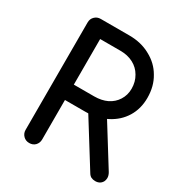

<svg xmlns="http://www.w3.org/2000/svg" viewBox="-180 -914 992 1047"><g transform="rotate(30 316.0 -390.5)"><path d="M152.3 0Q129.9 0 115.2 -14.6Q99.6 -30.3 99.6 -51.8Q99.6 -277.3 99.6 -728.5Q99.6 -752 115.2 -766.6Q129.9 -781.2 152.3 -781.2Q211.9 -781.2 332 -781.2Q407.2 -781.2 464.8 -749Q523.4 -717.8 554.7 -663.1Q587.9 -608.4 587.9 -535.2Q587.9 -466.8 555.7 -414.1Q523.4 -361.3 464.8 -331.1Q407.2 -300.8 332 -300.8Q289.1 -300.8 204.1 -300.8Q204.1 -238.3 204.1 -51.8Q204.1 -30.3 189.5 -14.6Q174.8 0 152.3 0ZM567.4 0Q552.7 0 541 -5.9Q530.3 -11.7 522.5 -25.4Q461.9 -122.1 341.8 -315.4Q367.2 -322.3 443.4 -343.8Q484.4 -278.3 607.4 -80.1Q617.2 -63.5 617.2 -47.9Q617.2 -36.1 612.3 -25.4Q598.6 0 567.4 0ZM204.1 -397.5Q236.3 -397.5 332 -397.5Q377.9 -397.5 413.1 -414.1Q448.2 -431.6 467.8 -462.9Q488.3 -495.1 488.3 -535.2Q488.3 -579.1 467.8 -613.3Q448.2 -647.5 413.1 -666Q377.9 -684.6 332 -684.6Q289.1 -684.6 204.1 -684.6Q204.1 -613.3 204.1 -397.5Z"/></g></svg>

Font: Abed
Style: Bold
Weight: 700
Designer: Johan Aakerlund
Version: Version 3.105